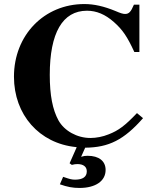

<svg xmlns="http://www.w3.org/2000/svg" viewBox="-20 -711 762 949"><path d="M657 -152C598 -90 566 -66 517 -47C488 -35 455 -29 427 -29C361 -29 298 -64 269 -116C240 -169 226 -240 226 -341C226 -548 289 -658 410 -658C457 -658 500 -640 543 -602C586 -564 609 -530 644 -454H669V-688H642C627 -652 617 -642 598 -642C588 -642 575 -646 552 -656C494 -680 445 -691 397 -691C198 -691 49 -537 49 -332C49 -144 174 -2 356 16L359 17L324 96L335 104C346 101 354 100 363 100C392 100 409 113 409 136C409 163 389 177 351 177C335 177 324 174 298 165L292 163L276 200C313 213 339 218 373 218C452 218 502 184 502 129C502 85 469 59 413 59C401 59 393 60 381 64L401 19C518 18 593 -20 687 -127Z"/></svg>

Font: XITS Math
Style: Bold
Weight: 700
Designer: MicroPress Inc., with final additions and corrections provided by Coen Hoffman, Elsevier (retired)
Version: Version 1.105